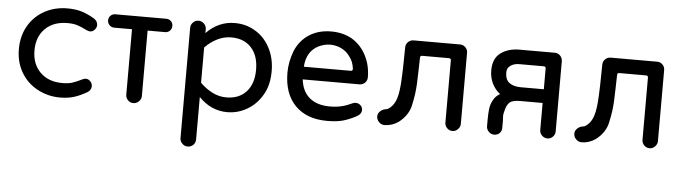

<svg xmlns="http://www.w3.org/2000/svg" viewBox="-47 -727 3958 1116"><g transform="rotate(5 1932.5 -168.5)"><path d="M308 -18Q239 -18 178 -50Q117 -82 81.5 -141.5Q46 -201 46 -278Q46 -357 82 -417Q117 -475 176 -506.5Q235 -538 308 -538Q357 -538 394 -526Q431 -514 468 -491Q487 -477 487 -456Q487 -441 475.5 -428.5Q464 -416 449 -416Q440 -416 428 -422Q394 -439 371 -446Q348 -453 315 -453Q233 -453 185 -405.5Q137 -358 137 -278Q137 -199 185 -151Q233 -103 315 -103Q348 -103 371 -110Q394 -117 428 -134Q440 -140 449 -140Q464 -140 475.5 -127.5Q487 -115 487 -100Q487 -79 468 -65Q431 -43 394 -30.5Q357 -18 308 -18Z M736 -23Q717 -23 704 -36.5Q691 -50 691 -68V-450H587Q571 -450 559.5 -461.5Q548 -473 548 -489Q548 -506 559.5 -517Q571 -528 587 -528H884Q901 -528 912 -517Q923 -506 923 -489Q923 -473 912 -461.5Q901 -450 884 -450H782V-68Q782 -50 768 -36.5Q754 -23 736 -23Z M1072 201Q1054 201 1040.5 187.5Q1027 174 1027 156V-488Q1027 -506 1040.5 -519.5Q1054 -533 1072 -533Q1091 -533 1104.5 -519.5Q1118 -506 1118 -488V-465Q1189 -538 1284 -538Q1348 -538 1399 -508Q1455 -477 1488 -416Q1521 -355 1521 -278Q1521 -238 1513 -203.5Q1505 -169 1488 -140Q1455 -82 1400.5 -50Q1346 -18 1284 -18Q1189 -18 1118 -92V156Q1118 175 1105 188Q1092 201 1072 201ZM1271 -103Q1345 -103 1387.5 -149.5Q1430 -196 1430 -278Q1430 -360 1387.5 -406.5Q1345 -453 1271 -453Q1228 -453 1189 -433.5Q1150 -414 1118 -381V-175Q1150 -143 1189 -123Q1228 -103 1271 -103Z M1867 -18Q1747 -18 1680 -86.5Q1613 -155 1613 -278Q1613 -311 1619.5 -343Q1626 -375 1638 -406Q1664 -468 1718 -503Q1772 -538 1847 -538Q1919 -538 1973 -505Q2024 -472 2052.5 -415.5Q2081 -359 2081 -291Q2081 -272 2068 -259Q2055 -246 2035 -246H1705Q1713 -176 1757 -139.5Q1801 -103 1875 -103Q1913 -103 1944 -110.5Q1975 -118 2006 -133Q2013 -137 2024 -137Q2040 -137 2052 -126Q2064 -115 2064 -98Q2064 -76 2038 -61Q1997 -39 1960 -28.5Q1923 -18 1867 -18ZM1705 -320H1978Q1991 -320 1990 -333Q1985 -373 1966 -398Q1945 -430 1913.5 -445.5Q1882 -461 1847 -461Q1815 -461 1782 -446Q1711 -412 1705 -320Z M2200 -23Q2183 -23 2169 -37Q2155 -51 2155 -70Q2155 -87 2169 -100Q2183 -113 2200 -115Q2218 -116 2240 -142Q2254 -160 2261.5 -183.5Q2269 -207 2272 -233Q2276 -262 2277.5 -297Q2279 -332 2280 -360L2282 -483Q2282 -502 2295.5 -515Q2309 -528 2327 -528H2599Q2617 -528 2630 -515Q2643 -502 2643 -483V-68Q2643 -51 2629.5 -37Q2616 -23 2598 -23Q2579 -23 2566 -36.5Q2553 -50 2553 -68V-431Q2553 -443 2541 -443H2385Q2373 -443 2373 -431L2371 -351Q2370 -307 2368.5 -277.5Q2367 -248 2363.5 -221Q2360 -194 2352 -157Q2346 -124 2327.5 -96.5Q2309 -69 2282 -49Q2245 -23 2200 -23Z M2841 -23Q2823 -23 2809.5 -36.5Q2796 -50 2796 -68V-107Q2796 -139 2799 -167.5Q2802 -196 2816 -221Q2823 -235 2833 -244.5Q2843 -254 2855 -261Q2826 -283 2809 -317.5Q2792 -352 2792 -394Q2792 -464 2836 -496Q2880 -528 2944 -528H3152Q3170 -528 3183 -514.5Q3196 -501 3196 -482V-73Q3196 -55 3183 -41.5Q3170 -28 3152 -28Q3133 -28 3119.5 -41.5Q3106 -55 3106 -73V-231H2976Q2932 -231 2915.5 -217.5Q2899 -204 2891 -174Q2887 -161 2885 -149.5Q2883 -138 2884 -129Q2885 -119 2885 -108.5Q2885 -98 2885 -89V-66Q2885 -48 2873 -35.5Q2861 -23 2841 -23ZM2971 -311H3106V-432Q3106 -444 3094 -444H2950Q2922 -444 2901 -430Q2880 -416 2880 -390Q2880 -347 2905 -329Q2930 -311 2971 -311Z M3350 -23Q3333 -23 3319 -37Q3305 -51 3305 -70Q3305 -87 3319 -100Q3333 -113 3350 -115Q3368 -116 3390 -142Q3404 -160 3411.5 -183.5Q3419 -207 3422 -233Q3426 -262 3427.5 -297Q3429 -332 3430 -360L3432 -483Q3432 -502 3445.5 -515Q3459 -528 3477 -528H3749Q3767 -528 3780 -515Q3793 -502 3793 -483V-68Q3793 -51 3779.5 -37Q3766 -23 3748 -23Q3729 -23 3716 -36.5Q3703 -50 3703 -68V-431Q3703 -443 3691 -443H3535Q3523 -443 3523 -431L3521 -351Q3520 -307 3518.5 -277.5Q3517 -248 3513.5 -221Q3510 -194 3502 -157Q3496 -124 3477.5 -96.5Q3459 -69 3432 -49Q3395 -23 3350 -23Z"/></g></svg>

Font: Huninn
Style: Regular
Weight: 400
Designer: justfont
Foundry: justfont
Version: Version 1.003